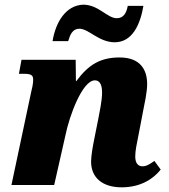

<svg xmlns="http://www.w3.org/2000/svg" viewBox="-20 -792 725 822"><path d="M471 -611C548 -611 581 -690 594 -767H527C522 -740 511 -714 480 -714C439 -714 402 -772 336 -772C261 -769 218 -696 205 -616H272C280 -643 290 -669 320 -669C360 -669 403 -611 471 -611ZM501 10C584 10 638 -28 668 -66L641 -103C620 -88 606 -80 590 -80C570 -80 559 -95 559 -122C559 -149 566 -177 573 -214L592 -313C599 -349 610 -397 610 -432C610 -492 582 -546 492 -546C412 -546 360 -517 307 -445H305L304 -536H72L61 -476H85C118 -476 122 -466 122 -450C122 -433 117 -412 113 -396L29 0H212L260 -212C277 -297 333 -448 386 -448C413 -448 417 -418 417 -395C417 -362 406 -310 401 -284L385 -204C376 -160 371 -129 370 -102C369 -33 417 10 501 10Z"/></svg>

Font: Noto Serif SemiCondensed Black
Style: Italic
Weight: 900
Width: 4
Italic angle: -12°
Designer: Monotype Design Team
Foundry: Monotype Imaging Inc.
Version: Version 2.014